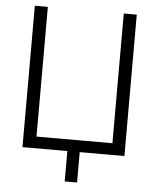

<svg xmlns="http://www.w3.org/2000/svg" viewBox="-59 -778 803 984"><g transform="rotate(5 342.5 -286.0)"><path d="M604.5 0H80.1V-727.5H147V-60.1H537.6V-727.5H604.5ZM311 156.2V-24.9H374.5V156.2Z"/></g></svg>

Font: Inter 28pt Light
Style: Regular
Weight: 300
Designer: Rasmus Andersson
Foundry: rsms
Version: Version 4.001;git-66647c0bb